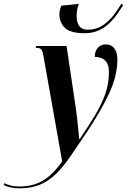

<svg xmlns="http://www.w3.org/2000/svg" viewBox="-164 -787 692 1047"><path d="M297 -606Q218 -606 189 -636Q160 -666 160 -709Q160 -730 170 -756L266 -766Q259 -749 256.5 -732.5Q254 -716 254 -701Q254 -625 314 -625Q360 -625 394.5 -647.5Q429 -670 454.5 -703Q480 -736 498 -767L508 -759Q493 -736 474.5 -709.5Q456 -683 431.5 -659.5Q407 -636 374 -621Q341 -606 297 -606ZM-58 240Q-108 240 -144 222L-140 212Q-126 219 -106.5 224.5Q-87 230 -59 230Q16 230 70.5 197.5Q125 165 175 93L74 -476Q69 -506 62 -516Q55 -526 38 -526H30L33 -536H199L249 -200Q253 -175 256.5 -142Q260 -109 263 -78Q266 -47 268 -29H271Q320 -101 355.5 -160.5Q391 -220 410.5 -276Q430 -332 430 -393Q430 -429 417.5 -447Q405 -465 387 -471Q369 -477 353 -477Q353 -510 370.5 -527.5Q388 -545 412 -545Q444 -545 460 -522.5Q476 -500 476 -462Q476 -374 431.5 -278.5Q387 -183 310 -67Q259 9 219 67Q179 125 139.5 163Q100 201 53 220.5Q6 240 -58 240Z"/></svg>

Font: Noto Serif Display ExtraCondensed
Style: Bold Italic
Weight: 700
Width: 2
Italic angle: -12°
Designer: Monotype Design Team
Foundry: Monotype Imaging Inc.
Version: Version 2.009